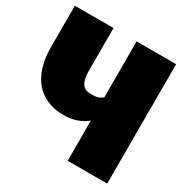

<svg xmlns="http://www.w3.org/2000/svg" viewBox="-160 -835 945 972"><g transform="rotate(30 312.5 -349.0)"><path d="M364 -698V-371C348 -357 329 -351 299 -351C246 -351 229 -382 229 -456V-698H3V-457C3 -292 82 -190 230 -190C284 -190 329 -206 364 -235V0H595V-698Z"/></g></svg>

Font: Fira Sans Ultra
Style: Regular
Weight: 950
Designer: Carrois Corporate & Edenspiekermann AG
Foundry: Carrois Corporate GbR & Edenspiekermann AG
Version: Version 4.203;PS 004.203;hotconv 1.0.88;makeotf.lib2.5.64775